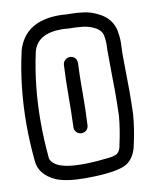

<svg xmlns="http://www.w3.org/2000/svg" viewBox="-88 -866 737 931"><g transform="rotate(-10 280.0 -400.0)"><path d="M276 -218H275Q260 -219 251 -229Q242 -239 242 -251V-254Q245 -330 245 -405.5Q245 -481 249 -559Q250 -573 260.5 -582.5Q271 -592 285 -592Q318 -588 318 -555Q315 -494 315 -434V-404Q315 -328 311 -251Q310 -236 300 -227Q290 -218 276 -218ZM255 0Q166 0 115 -20Q34 -56 29 -126V-127Q20 -218 20 -305Q20 -490 59 -662V-663Q99 -800 268 -800Q286 -800 305 -798H318Q355 -798 392.5 -792.5Q430 -787 469 -765Q520 -736 534 -680Q540 -648 540 -618L538 -565Q538 -515 539 -466Q540 -424 540 -381Q540 -324 538 -266Q532 -190 515 -117Q504 -62 469 -35Q424 0 255 0ZM255 -69Q308 -69 359 -75Q414 -78 429 -91Q444 -104 447 -131Q463 -201 469 -270Q471 -329 471 -387L470 -465Q469 -514 469 -595L470 -624Q470 -646 465.5 -667.5Q461 -689 435 -705Q406 -721 374 -725Q342 -729 301 -729Q283 -731 268 -731Q148 -731 126 -646Q90 -483 90 -307Q90 -222 98 -134Q98 -112 121 -96Q157 -69 255 -69Z"/></g></svg>

Font: Bubblez Graffiti
Style: Regular
Weight: 400
Designer: GGBotNet
Foundry: GGBotNet
Version: 1.00